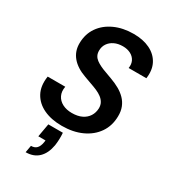

<svg xmlns="http://www.w3.org/2000/svg" viewBox="-232 -823 1063 1202"><g transform="rotate(30 299.0 -222.0)"><path d="M267 12Q191 12 135.5 -14Q80 -40 53 -89.5Q26 -139 37 -211H164Q157 -174 170.5 -146.5Q184 -119 213 -104Q242 -89 281 -89Q323 -89 352 -103Q381 -117 397 -142Q413 -167 414 -200Q414 -223 404.5 -239.5Q395 -256 378.5 -268.5Q362 -281 340 -290.5Q318 -300 293 -308.5Q268 -317 242 -327Q174 -351 139 -393Q104 -435 105 -493Q106 -559 140 -608Q174 -657 234 -684.5Q294 -712 371 -712Q439 -712 488.5 -688Q538 -664 562 -619Q586 -574 577 -511H449Q454 -541 442.5 -563.5Q431 -586 407 -598.5Q383 -611 351 -611Q316 -611 290 -598.5Q264 -586 249 -564Q234 -542 234 -513Q234 -493 241.5 -478.5Q249 -464 263 -453.5Q277 -443 296.5 -433.5Q316 -424 339.5 -416Q363 -408 388 -398Q421 -386 449.5 -370Q478 -354 499.5 -332Q521 -310 532.5 -281Q544 -252 543 -215Q542 -147 507 -96Q472 -45 410 -16.5Q348 12 267 12ZM154 268 163 217Q189 217 203.5 202Q218 187 223 157L225 142H173L190 46H295Q297 70 296 94Q295 118 292 138Q281 201 246 234.5Q211 268 154 268Z"/></g></svg>

Font: DM Sans 20pt SemiBold
Style: Italic
Weight: 600
Italic angle: -10°
Version: Version 4.004;gftools[0.9.30]